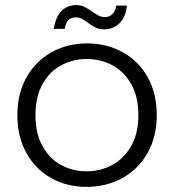

<svg xmlns="http://www.w3.org/2000/svg" viewBox="-20 -724 682 752"><path d="M48 -273Q48 -358 84 -421.5Q120 -485 182 -519.5Q244 -554 321 -554Q398 -554 460.5 -519.5Q523 -485 558.5 -421.5Q594 -358 594 -273Q594 -189 558 -125Q522 -61 459 -26.5Q396 8 319 8Q242 8 180.5 -26.5Q119 -61 83.5 -124.5Q48 -188 48 -273ZM522 -273Q522 -345 494 -394.5Q466 -444 420 -468.5Q374 -493 320 -493Q266 -493 220 -468.5Q174 -444 146.5 -394.5Q119 -345 119 -273Q119 -201 146.5 -151.5Q174 -102 219.5 -77.5Q265 -53 319 -53Q373 -53 419 -77.5Q465 -102 493.5 -151.5Q522 -201 522 -273ZM191 -611Q197 -656 220 -680Q243 -704 279 -704Q297 -704 310 -697.5Q323 -691 341 -679Q356 -668 367 -662.5Q378 -657 391 -657Q408 -657 420 -668.5Q432 -680 435 -702H477Q473 -658 448.5 -633.5Q424 -609 388 -609Q369 -609 355.5 -615.5Q342 -622 324 -635Q310 -646 299.5 -651Q289 -656 276 -656Q240 -656 234 -611Z"/></svg>

Font: Poppins-tnum Light
Style: Regular
Weight: 300
Designer: Ninad Kale (Devanagari), Jonny Pinhorn (Latin)
Foundry: Indian Type Foundry
Version: Version 4.004